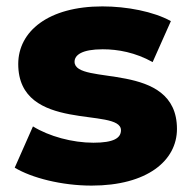

<svg xmlns="http://www.w3.org/2000/svg" viewBox="-20 -571 597 600"><path d="M266 9C440 9 533 -69 533 -168C533 -384 213 -301 213 -378C213 -399 236 -417 301 -417C349 -417 403 -407 457 -377L514 -505C460 -535 376 -551 300 -551C131 -551 37 -473 37 -371C37 -154 358 -238 358 -164C358 -140 336 -125 272 -125C206 -125 133 -145 83 -176L26 -47C79 -15 173 9 266 9Z"/></svg>

Font: Montserrat-Alt1 ExtBd
Style: Regular
Weight: 800
Designer: Differentunic
Foundry: Differentunic
Version: Version 7.222